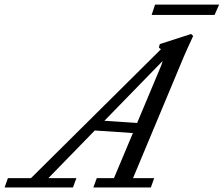

<svg xmlns="http://www.w3.org/2000/svg" viewBox="-90 -826 985 846"><path d="M578.1 -760.3 593.3 -805.7H875.5L855.5 -760.3ZM-69.8 0 -55.2 -41H46.4L619.1 -608.9Q615.2 -612.8 609.9 -616.7L614.3 -631.8L752 -676.3L761.2 -667.5Q733.4 -607.9 719.7 -575.7L496.1 -41H589.4L574.7 0H321.3L336.4 -41H412.1L495.6 -239.7L327.6 -251L123 -41H246.6L231.4 0ZM618.2 -532.2Q623.5 -545.4 627 -557.6L370.1 -293.9L514.2 -284.2Z"/></svg>

Font: Elstob 6pt
Style: Italic
Weight: 400
Italic angle: -20°
Designer: Peter S. Baker
Version: Version 1.015